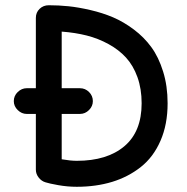

<svg xmlns="http://www.w3.org/2000/svg" viewBox="-20 -695 721 740"><path d="M275.9 24.9Q240.2 24.9 204.6 18.6Q168.9 12.2 155.8 7.8Q140.1 3.4 129.2 -10.5Q118.2 -24.4 118.2 -41V-255.9H83Q63.5 -255.9 48.3 -270.8Q33.2 -285.6 33.2 -305.2Q33.2 -325.7 48.3 -340.3Q63.5 -355 83 -355H118.2V-626Q118.2 -647 132.6 -660.9Q147 -674.8 168 -674.8Q206.1 -674.8 244.1 -670.9Q282.2 -667 328.6 -656.2Q375 -645.5 415.8 -628.2Q456.5 -610.8 495.8 -581.3Q535.2 -551.8 563.2 -513.4Q591.3 -475.1 608.6 -419.4Q626 -363.8 626 -296.9Q626 -215.3 598.6 -152.6Q571.3 -89.8 522.9 -51.5Q474.6 -13.2 412.4 5.9Q350.1 24.9 275.9 24.9ZM275.9 -75.2Q392.6 -75.2 459.2 -131.3Q525.9 -187.5 525.9 -296.9Q525.9 -352.5 509.8 -397.5Q493.7 -442.4 465.8 -472.9Q438 -503.4 398.2 -525.1Q358.4 -546.9 314.2 -558.1Q270 -569.3 217.8 -573.2V-355H288.1Q308.6 -355 323.2 -340.3Q337.9 -325.7 337.9 -305.2Q337.9 -285.6 323 -270.8Q308.1 -255.9 288.1 -255.9H217.8V-81.1Q252 -75.2 275.9 -75.2Z"/></svg>

Font: Comic Neue
Style: Bold
Weight: 700
Designer: Craig Rozynski
Foundry: Craig Rozynski
Version: Version 2.003;hotconv 1.0.109;makeotfexe 2.5.65596